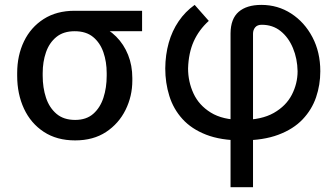

<svg xmlns="http://www.w3.org/2000/svg" viewBox="-20 -573 1394 797"><path d="M51.3 -258.8V-269.5Q51.3 -342.8 79.6 -401.4Q107.9 -460 161.4 -494.1Q214.8 -528.3 290 -528.3Q305.2 -525.9 317.9 -515.6Q330.6 -505.4 346.7 -492.4Q362.8 -479.5 387.7 -469.7Q430.2 -453.1 462.2 -421.1Q494.1 -389.2 511.7 -345.2Q529.3 -301.3 529.3 -249V-238.3Q529.3 -173.8 501.2 -116.9Q473.1 -60.1 420.2 -25.1Q367.2 9.8 292 9.8Q215.8 9.8 161.9 -25.6Q107.9 -61 79.6 -121.8Q51.3 -182.6 51.3 -258.8ZM157.2 -269.5V-258.8Q157.2 -209 170.9 -167.5Q184.6 -126 214.4 -100.6Q244.1 -75.2 292 -75.2Q338.4 -75.2 367.2 -100.6Q396 -126 409.4 -167.5Q422.9 -209 422.9 -258.8V-269.5Q422.9 -316.4 409.2 -356Q395.5 -395.5 366.5 -419.4Q337.4 -443.4 290 -443.4Q243.2 -443.4 213.9 -419.4Q184.6 -395.5 170.9 -356Q157.2 -316.4 157.2 -269.5ZM569.8 -528.3V-443.4H290V-528.3Z M937 204.1V-434.6Q937.5 -495.1 970.7 -523.9Q1003.9 -552.7 1064.9 -552.7Q1133.3 -552.7 1188.7 -516.8Q1244.1 -481 1276.9 -418.7Q1309.6 -356.4 1309.6 -277.3Q1309.6 -220.7 1292 -169.2Q1274.4 -117.7 1236.1 -77.4Q1197.8 -37.1 1135.5 -13.7Q1073.2 9.8 983.9 9.8Q896.5 9.8 835.7 -13.9Q774.9 -37.6 737.3 -79.1Q699.7 -120.6 682.9 -174.8Q666 -229 666 -289.1Q666.5 -345.7 680.4 -395.3Q694.3 -444.8 721.7 -484.9Q749 -524.9 788.1 -552.7L846.7 -486.3Q805.7 -449.2 784.2 -401.4Q762.7 -353.5 760.7 -289.1Q760.7 -233.9 783.2 -185.1Q805.7 -136.2 855 -105.7Q904.3 -75.2 983.9 -75.2Q1065.4 -75.2 1116.5 -104.2Q1167.5 -133.3 1191.4 -179.7Q1215.3 -226.1 1215.3 -277.3Q1214.4 -329.6 1196 -373.5Q1177.7 -417.5 1145 -443.8Q1112.3 -470.2 1066.4 -470.2Q1048.3 -470.2 1039.3 -459.5Q1030.3 -448.7 1030.3 -433.1V204.1Z"/></svg>

Font: Inter Cardless Tabular
Style: Regular
Weight: 400
Designer: Rasmus Andersson
Foundry: rsms
Version: Version 4.000;git-4fc901f